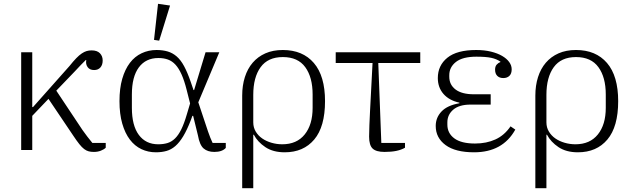

<svg xmlns="http://www.w3.org/2000/svg" viewBox="-20 -786 3309 1006"><path d="M91 -512H149V-225H153L344 -440Q364 -465 379.5 -481Q395 -497 408.5 -506Q422 -515 434 -518.5Q446 -522 460 -522Q489 -522 503.5 -507Q518 -492 518 -469Q518 -446 506 -432.5Q494 -419 473 -419Q450 -419 439 -434.5Q428 -450 432 -471L430 -472Q419 -461 404 -446Q389 -431 372 -412L275 -311L412 -105Q422 -91 437 -71Q452 -51 464 -37H534V-12Q525 -3 508.5 3.5Q492 10 472 10Q457 10 445 7Q433 4 421 -5Q409 -14 395.5 -31Q382 -48 364 -75L234 -268L149 -179V0H91Z M1163 -11Q1144 10 1103 10Q1068 10 1047 -8Q1026 -26 1017 -77L992 -179H988L980 -157Q960 -105 940 -72Q920 -39 898.5 -20.5Q877 -2 852 5Q827 12 797 12Q756 12 721 -4.5Q686 -21 660.5 -54.5Q635 -88 620.5 -138.5Q606 -189 606 -256Q606 -323 620.5 -373Q635 -423 660.5 -456.5Q686 -490 722 -507Q758 -524 800 -524Q832 -524 858 -516.5Q884 -509 905.5 -490.5Q927 -472 944.5 -439.5Q962 -407 979 -358L994 -314H997L1057 -512H1129L1019 -250L1070 -97Q1076 -80 1082 -64.5Q1088 -49 1094 -37H1163ZM958 -315Q946 -363 931.5 -395.5Q917 -428 899.5 -447Q882 -466 860 -474Q838 -482 810 -482Q744 -482 707.5 -433Q671 -384 671 -291V-221Q671 -128 707.5 -79Q744 -30 809 -30Q836 -30 857.5 -36.5Q879 -43 897 -60.5Q915 -78 930 -108.5Q945 -139 959 -187L976 -244ZM787 -577 808 -766 871 -757 814 -573Z M1249 -285Q1249 -338 1263 -382Q1277 -426 1304 -457.5Q1331 -489 1370.5 -506.5Q1410 -524 1462 -524Q1566 -524 1624.5 -456Q1683 -388 1683 -256Q1683 -122 1626.5 -55Q1570 12 1472 12Q1411 12 1370.5 -15Q1330 -42 1310 -80H1307V200H1249ZM1459 -30Q1535 -30 1576.5 -81.5Q1618 -133 1618 -221V-291Q1618 -381 1579.5 -434Q1541 -487 1462 -487Q1384 -487 1345.5 -434Q1307 -381 1307 -289V-145Q1307 -118 1320 -96.5Q1333 -75 1354 -60.5Q1375 -46 1402.5 -38Q1430 -30 1459 -30Z M2102 -12Q2083 -1 2057 4.5Q2031 10 1995 10Q1951 10 1932.5 -7.5Q1914 -25 1914 -70Q1914 -93 1915.5 -131.5Q1917 -170 1919 -207L1932 -456H1739V-512H2182V-456H1962L1978 -37H2102Z M2464 12Q2366 12 2314.5 -26Q2263 -64 2263 -126Q2263 -170 2293.5 -202Q2324 -234 2387 -245V-248Q2333 -260 2303.5 -294Q2274 -328 2274 -377Q2274 -443 2324 -483.5Q2374 -524 2475 -524Q2518 -524 2552.5 -515.5Q2587 -507 2611 -493Q2635 -479 2648 -461Q2661 -443 2661 -423Q2661 -400 2649 -388.5Q2637 -377 2617 -377Q2597 -377 2585.5 -388.5Q2574 -400 2574 -421Q2574 -438 2582.5 -447.5Q2591 -457 2602 -461V-463Q2582 -477 2554 -483Q2526 -489 2476 -489Q2404 -489 2369 -461.5Q2334 -434 2334 -392V-384Q2334 -342 2367 -317Q2400 -292 2463 -292H2551V-238H2446Q2386 -238 2355 -211.5Q2324 -185 2324 -145V-133Q2324 -88 2360.5 -61Q2397 -34 2469 -34Q2529 -34 2576 -55.5Q2623 -77 2655 -124L2680 -107Q2614 12 2464 12Z M2785 -285Q2785 -338 2799 -382Q2813 -426 2840 -457.5Q2867 -489 2906.5 -506.5Q2946 -524 2998 -524Q3102 -524 3160.5 -456Q3219 -388 3219 -256Q3219 -122 3162.5 -55Q3106 12 3008 12Q2947 12 2906.5 -15Q2866 -42 2846 -80H2843V200H2785ZM2995 -30Q3071 -30 3112.5 -81.5Q3154 -133 3154 -221V-291Q3154 -381 3115.5 -434Q3077 -487 2998 -487Q2920 -487 2881.5 -434Q2843 -381 2843 -289V-145Q2843 -118 2856 -96.5Q2869 -75 2890 -60.5Q2911 -46 2938.5 -38Q2966 -30 2995 -30Z"/></svg>

Font: IBM Plex Serif Light
Style: Regular
Weight: 300
Designer: Mike Abbink, Paul van der Laan, Pieter van Rosmalen
Foundry: Bold Monday
Version: Version 3.001